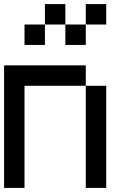

<svg xmlns="http://www.w3.org/2000/svg" viewBox="-20 -920 640 940"><path d="M0 0V-600H400V-500H100V0ZM100 -700V-800H200V-700ZM200 -800V-900H300V-800ZM300 -700V-800H400V-700ZM400 0V-500H500V0ZM400 -800V-900H500V-800Z"/></svg>

Font: Galmuri9 Regular
Style: Regular
Weight: 400
Designer: Lee Minseo (quiple)
Version: Version 2.399;hotconv 1.1.1;makeotfexe 2.6.0 DEVELOPMENT